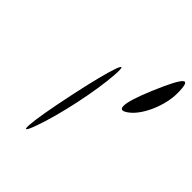

<svg xmlns="http://www.w3.org/2000/svg" viewBox="-218 -1015 1032 1032"><g transform="rotate(45 298.5 -498.5)"><path d="M201 -406C145 -141 138 -31 185 -163C232 -295 279 -517 288 -649C297 -781 257 -671 201 -406ZM490 -728C423 -569 423 -509 491 -565C549 -613 597 -728 597 -816C597 -936 568 -913 490 -728Z"/></g></svg>

Font: Venom Sans
Style: Obl
Weight: 400
Version: Version 1.001